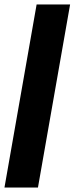

<svg xmlns="http://www.w3.org/2000/svg" viewBox="-31 -740 334 860"><path d="M-11 100 133 -720H283L139 100Z"/></svg>

Font: DM Sans 36pt Black
Style: Italic
Weight: 900
Italic angle: -10°
Designer: Colophon Foundry, Jonny Pinhorn
Foundry: Colophon Foundry
Version: Version 4.004;gftools[0.9.30]